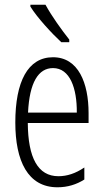

<svg xmlns="http://www.w3.org/2000/svg" viewBox="-20 -785 439 815"><path d="M173 -765H109V-757C138 -710 201 -642 240 -606H274V-617C241 -659 201 -714 173 -765ZM205 -542C98 -542 45 -438 45 -265C45 -102 98 10 224 10C267 10 305 -2 338 -23V-74C301 -49 265 -37 228 -37C141 -37 99 -115 98 -263H356V-305C356 -432 313 -542 205 -542ZM205 -496C277 -496 307 -410 306 -307H99C105 -435 143 -496 205 -496Z"/></svg>

Font: Noto Sans Arabic ExtCond Light
Style: Regular
Weight: 300
Width: 2
Designer: Monotype Design Team, Nadine Chahine, Nizar Qandah and Khaled Hosny
Foundry: Monotype Imaging Inc.
Version: Version 2.012